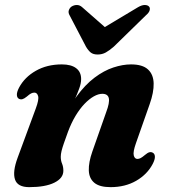

<svg xmlns="http://www.w3.org/2000/svg" viewBox="-20 -738 682 771"><path d="M56.5 -341Q48.2 -345.3 47.8 -356.9Q47.3 -368.5 56.6 -386.3Q79 -428.3 124 -453.8Q168.9 -479.4 228.3 -479.4Q265.5 -479.4 285.6 -464.3Q305.8 -449.2 305.8 -420.5Q305.8 -403.4 298 -382.2Q290.3 -361 279.1 -336.1Q267.9 -311.2 256.3 -282.8Q244.7 -254.5 237.3 -223L225.3 -233.1Q252.6 -302.9 287.2 -350.3Q321.8 -397.8 359.7 -426.2Q397.6 -454.7 435.2 -467Q472.9 -479.4 506 -479.4Q552.4 -479.4 574.2 -459.2Q596.1 -439.1 597 -403.2Q597.9 -367.4 581.2 -320.2L526.2 -163.8Q513.5 -128 517.1 -113.9Q520.7 -99.8 531.8 -99.8Q538.2 -99.8 544.9 -103.3Q551.7 -106.9 561.8 -115.5Q572.6 -124.7 579.6 -126.5Q586.6 -128.4 593.3 -124.9Q601.6 -120.6 602 -109Q602.5 -97.4 593.2 -79.6Q571.2 -37.6 526.8 -12Q482.5 13.5 423.9 13.5Q379.9 13.5 358.8 -4Q337.7 -21.6 336.6 -53.8Q335.6 -86 350.7 -129.1L406.2 -287Q420.9 -325.6 417 -343.5Q413.1 -361.3 390.7 -361.3Q375.1 -361.3 356.7 -351Q338.3 -340.6 319.5 -321.1Q300.8 -301.6 283.7 -273.4Q266.6 -245.1 253.1 -209Q243.5 -182.7 236.9 -163.7Q230.3 -144.8 227.1 -131.6Q224 -118.5 224 -108.6Q224 -93.2 229.2 -80.8Q234.4 -68.5 234.4 -52.2Q234.4 -22.4 198.1 -4.4Q161.8 13.5 97.2 13.5Q50.4 13.5 40.2 -17.4Q30 -48.4 50.7 -104.4L123.6 -302.1Q137 -337.9 133.1 -352Q129.2 -366.1 118 -366.1Q111.7 -366.1 104.9 -362.8Q98.1 -359.4 88 -350.4Q77.2 -341.6 70.2 -339.8Q63.2 -337.9 56.5 -341ZM433.1 -601.1 310.1 -709Q300.4 -717.9 288.7 -717.9Q277 -717.9 267.1 -711.5Q259.8 -706.4 256.4 -696.8Q253.1 -687.2 259.9 -675.7L325.2 -550.7Q334 -535.6 344.1 -527.3Q354.3 -519.1 372.2 -519.1Q390.1 -519.1 404.9 -527.3Q419.7 -535.6 437 -550.7L565.1 -675.7Q578.7 -687.2 581 -696.8Q583.4 -706.4 578.6 -711.5Q573 -717.9 561.1 -717.9Q549.3 -717.9 534.1 -709L353.9 -601.1Z"/></svg>

Font: Fraunces
Style: Italic
Weight: 900
Italic angle: -16°
Version: Version 1.000;[0bf87f6ff]